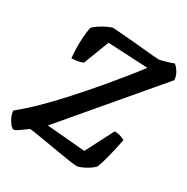

<svg xmlns="http://www.w3.org/2000/svg" viewBox="-178 -858 972 998"><g transform="rotate(30 307.5 -358.5)"><path d="M35 0Q27 0 15 -14Q3 -28 -6 -48Q-15 -68 -15 -86Q35 -126 93.5 -183.5Q152 -241 212 -308Q272 -375 329 -442Q370 -491 408 -538Q446 -585 477 -626L237 -638L178 -484Q169 -480 150.5 -476Q132 -472 110 -472Q107 -500 106.5 -533.5Q106 -567 108.5 -600Q111 -633 116 -657Q127 -670 149 -684Q171 -698 192 -707.5Q213 -717 220 -717Q228 -717 256.5 -714.5Q285 -712 323.5 -709Q362 -706 400.5 -702Q439 -698 468 -695.5Q497 -693 506 -693Q515 -694 531.5 -698.5Q548 -703 564 -708Q580 -713 588 -717Q601 -710 615.5 -687Q630 -664 630 -640L179 -108L409 -88L495 -255Q517 -255 533.5 -249Q550 -243 557 -238Q546 -181 532.5 -128Q519 -75 508 -51Q495 -38 476.5 -26.5Q458 -15 440.5 -7.5Q423 0 412 0Q401 0 369.5 -4.5Q338 -9 298 -16Q258 -23 218 -29.5Q178 -36 147.5 -41Q117 -46 108 -46Q84 -28 63.5 -14Q43 0 35 0Z"/></g></svg>

Font: Texturina 72pt 72pt Regular
Style: Bold Italic
Weight: 700
Italic angle: -11°
Designer: Guillermo Torres Carreño
Foundry: Omnibus-Type
Version: Version 1.002; ttfautohint (v1.8.3)